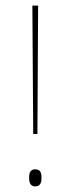

<svg xmlns="http://www.w3.org/2000/svg" viewBox="-20 -659 252 685"><path d="M113.5 -181H98.5L95.5 -639H116ZM105.5 6Q95 6 89.5 -1.2Q84 -8.5 84 -22.5V-27.5Q84 -41.5 89.5 -48.2Q95 -55 105.5 -55Q117 -55 122.5 -48.2Q128 -41.5 128 -27.5V-22.5Q128 -8.5 122.5 -1.2Q117 6 105.5 6Z"/></svg>

Font: Anek Odia Thin
Style: Regular
Weight: 250
Version: Version 1.003